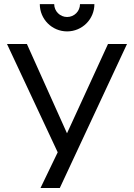

<svg xmlns="http://www.w3.org/2000/svg" viewBox="-20 -940 668 960"><path d="M315.5 -783C391 -783 452 -844 452 -919.5H380C380 -884 351.5 -855 315.5 -855C280 -855 251 -884 251 -919.5H179C179 -844 240 -783 315.5 -783ZM279 0 615 -720H520L315 -273.5L114.5 -720H15L268.5 -178.5L182.5 0Z"/></svg>

Font: Hauora Medium
Style: Regular
Weight: 500
Designer: Wayne Shih
Foundry: WCYS
Version: Version 1.001;hotconv 1.0.109;makeotfexe 2.5.65596